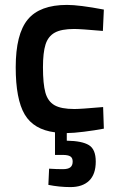

<svg xmlns="http://www.w3.org/2000/svg" viewBox="-20 -531 482 782"><path d="M252 11V42Q314 43 342 60Q370 77 370 127Q370 179 343 205Q316 231 267 231Q222 231 177 222L180 156Q210 158 236 158Q257 158 266.5 150.5Q276 143 276 127Q276 112 266.5 106Q257 100 236 100H204V8Q117 -3 80.5 -65Q44 -127 44 -257Q44 -392 93 -451.5Q142 -511 253 -511Q303 -511 403 -492L399 -405Q308 -413 282 -413Q230 -413 203 -398Q176 -383 165.5 -350Q155 -317 155 -257Q155 -189 165 -153.5Q175 -118 202 -102.5Q229 -87 283 -87Q309 -87 400 -95L403 -7Q366 0 322 5.5Q278 11 252 11Z"/></svg>

Font: Cairo SemiBold
Style: Regular
Weight: 600
Designer: Mohamed Gaber, Accademia di Belle Arti di Urbino and others
Foundry: Kief Type Foundry, Accademia di Belle Arti di Urbino and others
Version: Version 3.011